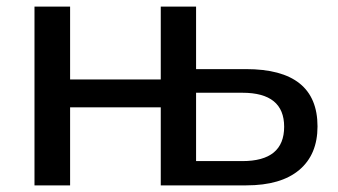

<svg xmlns="http://www.w3.org/2000/svg" viewBox="-20 -559 1019 579"><path d="M84 0V-539.1H191.4V-319.3H464.8V-539.1H571.3V-350.6H721.7Q937.5 -350.6 937.5 -177.7Q937.5 -92.8 882.3 -46.4Q827.1 0 722.7 0H464.8V-235.4H191.4V0ZM571.3 -73.2H710.9Q836.9 -73.2 836.9 -176.8Q836.9 -279.3 710.9 -279.3H571.3Z"/></svg>

Font: Min Sans Medium
Style: Regular
Weight: 500
Designer: Jinseong-Kim, NotoSansCJK, Nunito
Foundry: Jinseong-Kim
Version: Version 1.400;Glyphs 3.1.2 (3151)